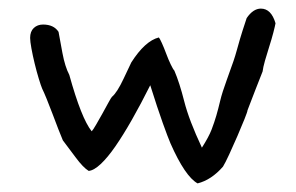

<svg xmlns="http://www.w3.org/2000/svg" viewBox="-20 -418 688 446"><path d="M620 -364Q619 -358 615 -342.5Q611 -327 605.5 -310Q600 -293 595.5 -277Q591 -261 590 -252Q582 -232 573.5 -210Q565 -188 555 -162Q555 -159 548 -141.5Q541 -124 531.5 -102Q522 -80 512.5 -59.5Q503 -39 498 -31Q471 0 439 8Q410 -8 376 -85Q370 -99 358 -132.5Q346 -166 329 -220Q307 -176 286.5 -140Q266 -104 248 -78Q230 -52 214 -37Q198 -22 186 -21Q173 -29 156 -52L126 -92Q122 -101 115.5 -118Q109 -135 102 -153.5Q95 -172 88.5 -188Q82 -204 78 -212Q75 -219 70 -235.5Q65 -252 60.5 -270.5Q56 -289 53 -305.5Q50 -322 50 -330Q50 -345 58.5 -353Q67 -361 80 -361Q105 -361 116 -344L125 -295Q131 -263 141 -244Q169 -143 193 -113Q196 -116 203 -128Q210 -140 217.5 -153.5Q225 -167 231.5 -179Q238 -191 240 -193Q252 -203 267 -235L285 -273Q317 -323 349 -331Q351 -329 356 -318Q361 -307 366 -293.5Q371 -280 376.5 -268.5Q382 -257 385 -254Q397 -226 408 -182.5Q419 -139 449 -75Q465 -100 471.5 -117Q478 -134 482.5 -149.5Q487 -165 491.5 -184Q496 -203 507 -233Q518 -263 522.5 -276.5Q527 -290 530 -301Q533 -312 537.5 -327.5Q542 -343 553 -376Q568 -398 586 -398Q610 -398 620 -364Z"/></svg>

Font: Gaegu
Style: Accents-Regular
Weight: 400
Designer: JIKJI
Foundry: JIKJI
Version: Version 1.00